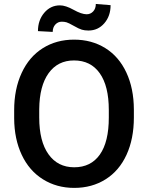

<svg xmlns="http://www.w3.org/2000/svg" viewBox="-20 -916 730 946"><path d="M524.9 -890.6Q524.9 -836.9 493.9 -801.3Q462.9 -765.6 416 -765.6Q397 -765.6 383.1 -769.8Q369.1 -773.9 343.5 -788.6Q317.9 -803.2 307.4 -806.2Q296.9 -809.1 284.2 -809.1Q265.6 -809.1 252.7 -795.2Q239.7 -781.2 239.7 -758.8L167 -762.7Q167 -816.4 198 -853Q229 -889.6 275.4 -889.6Q303.2 -889.6 342.5 -867.7Q381.8 -845.7 407.2 -845.7Q425.8 -845.7 439 -859.6Q452.1 -873.5 452.1 -896.5ZM639.6 -336.9Q639.6 -232.4 603.5 -153.6Q567.4 -74.7 500.2 -32.5Q433.1 9.8 345.7 9.8Q259.3 9.8 191.7 -32.5Q124 -74.7 87.2 -152.8Q50.3 -231 49.8 -333V-373Q49.8 -477.1 86.7 -556.6Q123.5 -636.2 190.7 -678.5Q257.8 -720.7 344.7 -720.7Q431.6 -720.7 498.8 -679Q565.9 -637.2 602.5 -558.8Q639.2 -480.5 639.6 -376.5ZM516.1 -374Q516.1 -492.2 471.4 -555.2Q426.8 -618.2 344.7 -618.2Q264.6 -618.2 219.5 -555.4Q174.3 -492.7 173.3 -377.9V-336.9Q173.3 -219.7 219 -155.8Q264.6 -91.8 345.7 -91.8Q427.7 -91.8 471.9 -154.3Q516.1 -216.8 516.1 -336.9Z"/></svg>

Font: TypoPRO Roboto
Style: Regular
Weight: 500
Designer: Google
Version: Version 2.136; 2016